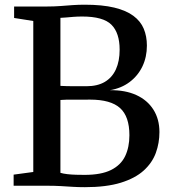

<svg xmlns="http://www.w3.org/2000/svg" viewBox="-20 -770 706 796"><path d="M118 -57V-683L38.5 -695.5V-743H174Q204.5 -743 230.5 -745Q256.5 -747 281 -748.8Q305.5 -750.5 331 -750.5Q404 -750.5 453.8 -738.5Q503.5 -726.5 533.2 -704.2Q563 -682 576 -650.8Q589 -619.5 589 -581Q589 -533.5 570.5 -494.8Q552 -456 517.5 -430Q483 -404 435.5 -396Q499 -397 545 -376Q591 -355 616 -315.5Q641 -276 641 -222.5Q641 -177 626 -136Q611 -95 575.8 -63Q540.5 -31 480.8 -12.5Q421 6 332 6Q304 6 280.8 4.5Q257.5 3 232 1.5Q206.5 0 172 0H36.5V-46ZM230.5 -414Q240.5 -413.5 255 -413Q269.5 -412.5 285 -412.5Q300.5 -412.5 314.5 -412.5Q328.5 -412.5 338 -412.5Q384 -412.5 414.5 -430.5Q445 -448.5 460.5 -482.5Q476 -516.5 476 -564Q476 -633.5 442 -667.5Q408 -701.5 321 -701.5Q302.5 -701.5 285 -700.2Q267.5 -699 253.5 -697.5Q239.5 -696 230.5 -696ZM230.5 -53.5Q242 -50 259.2 -48Q276.5 -46 295.5 -45.5Q314.5 -45 330.5 -45Q399.5 -45 440.2 -65.2Q481 -85.5 498.8 -122.5Q516.5 -159.5 516.5 -209.5Q516.5 -287 477.8 -322Q439 -357 353.5 -357Q341 -357 324 -356.8Q307 -356.5 289.2 -356.8Q271.5 -357 256 -356.8Q240.5 -356.5 230.5 -355.5Z"/></svg>

Font: Merriweather 36pt Medium
Style: Regular
Weight: 500
Version: Version 2.100